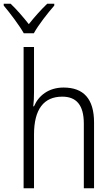

<svg xmlns="http://www.w3.org/2000/svg" viewBox="-47 -1013 603 1033"><path d="M81 -834H135C159 -878 210 -943 245 -983V-993H207C172 -959 139 -922 108 -883C78 -921 42 -963 10 -993H-27V-983C6 -944 56 -878 81 -834ZM136 -517V-760H80V0H136V-289C136 -426 189 -493 288 -493C363 -493 404 -449 404 -348V0H459V-354C459 -482 402 -542 295 -542C214 -542 160 -498 136 -441H132C135 -466 136 -489 136 -517Z"/></svg>

Font: Noto Sans SemiCondensed Light
Style: Regular
Weight: 300
Width: 4
Designer: Monotype Design Team
Foundry: Monotype Imaging Inc.
Version: Version 2.013